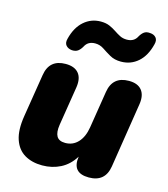

<svg xmlns="http://www.w3.org/2000/svg" viewBox="-113 -844 828 944"><g transform="rotate(15 300.5 -372.0)"><path d="M189 11Q137 11 99.5 -11Q62 -33 46 -80Q30 -127 42 -201L77 -419Q90 -501 173 -501Q218 -501 239 -476Q260 -451 253 -404L221 -204Q215 -165 226.5 -145Q238 -125 270 -125Q309 -125 335 -153Q361 -181 369 -231L399 -419Q412 -501 495 -501Q540 -501 560.5 -475.5Q581 -450 574 -404L522 -73Q509 9 426 9Q339 9 352 -77Q324 -32 282 -10.5Q240 11 189 11ZM184 -574Q164 -576 153.5 -588.5Q143 -601 149 -623Q164 -683 200.5 -715Q237 -747 286 -747Q312 -747 330.5 -739Q349 -731 364.5 -720.5Q380 -710 395.5 -702Q411 -694 431 -694Q468 -694 483 -724Q492 -740 503.5 -748.5Q515 -757 534 -755Q554 -754 564.5 -741.5Q575 -729 569 -707Q554 -646 517.5 -614Q481 -582 431 -582Q398 -582 374.5 -595.5Q351 -609 331 -622.5Q311 -636 287 -636Q250 -636 235 -606Q226 -590 214.5 -581.5Q203 -573 184 -574Z"/></g></svg>

Font: Nunito Black
Style: Italic
Weight: 900
Italic angle: -9°
Designer: Vernon Adams
Foundry: Vernon Adams
Version: Version 3.601; ttfautohint (v1.8.2.53-6de2)